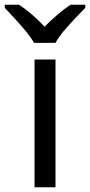

<svg xmlns="http://www.w3.org/2000/svg" viewBox="-60 -786 378 806"><path d="M173 0H85V-536H173ZM83 -606Q70 -629 48 -655.5Q26 -682 2 -708Q-22 -734 -40 -753V-766H20Q46 -749 74 -725Q102 -701 127 -674Q154 -701 182 -725Q210 -749 236 -766H298V-753Q279 -734 254.5 -708Q230 -682 207.5 -655.5Q185 -629 173 -606Z"/></svg>

Font: Noto IKEA Simplified Chinese
Style: Regular
Weight: 400
Designer: Monotype Design Team
Foundry: Monotype Imaging Inc.
Version: Version 1.100